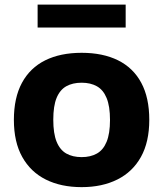

<svg xmlns="http://www.w3.org/2000/svg" viewBox="-20 -778 688 809"><path d="M324 10.5Q237 10.5 173 -21.5Q109 -53.5 73.8 -116.5Q38.5 -179.5 38.5 -273Q38.5 -366 72.5 -429Q106.5 -492 170.5 -523.8Q234.5 -555.5 324 -555.5Q413.5 -555.5 477.5 -523.8Q541.5 -492 575.2 -429.2Q609 -366.5 609 -273Q609 -180 574 -117Q539 -54 474.8 -21.8Q410.5 10.5 324 10.5ZM324 -116Q361.5 -116 388.2 -131Q415 -146 429.2 -180.5Q443.5 -215 443.5 -272.5Q443.5 -330.5 429.2 -365Q415 -399.5 388.2 -414.5Q361.5 -429.5 324 -429.5Q286 -429.5 259.2 -414.5Q232.5 -399.5 218.5 -365.5Q204.5 -331.5 204.5 -273.5Q204.5 -215.5 218.5 -181Q232.5 -146.5 259.2 -131.2Q286 -116 324 -116ZM138.5 -662V-758.5H509.5V-662Z"/></svg>

Font: Encode Sans SemiExpanded
Style: Bold
Weight: 700
Width: 6
Designer: Multiple Designers
Foundry: Impallari Type
Version: Version 3.002